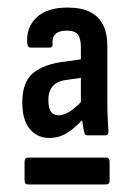

<svg xmlns="http://www.w3.org/2000/svg" viewBox="-20 -683 349 508"><path d="M110 -318Q79 -318 59 -341.5Q39 -365 39 -412Q39 -467 68.5 -490.5Q98 -514 152 -520L194 -526V-558Q194 -581 186 -591.5Q178 -602 157 -602Q116 -602 119 -567Q120 -557 111 -557H62Q53 -557 52 -569Q49 -611 77 -637Q105 -663 158 -663Q196 -663 219 -651Q242 -639 253 -616.5Q264 -594 264 -560V-412Q264 -389 265 -369.5Q266 -350 267 -335Q267 -325 259 -325H211Q203 -325 203 -334Q201 -339 200 -347.5Q199 -356 197 -365Q178 -344 157 -331Q136 -318 110 -318ZM54 -195Q45 -195 45 -206V-254Q45 -266 54 -266H261Q270 -266 270 -254V-206Q270 -195 261 -195ZM135 -378Q148 -378 163 -387Q178 -396 194 -413V-477L159 -472Q108 -467 108 -419Q108 -396 115 -387Q122 -378 135 -378Z"/></svg>

Font: Sofia Sans Condensed SemiBold
Style: Regular
Weight: 600
Designer: Botio Nikoltchev, Ani Petrova
Foundry: lettersoup
Version: Version 4.101